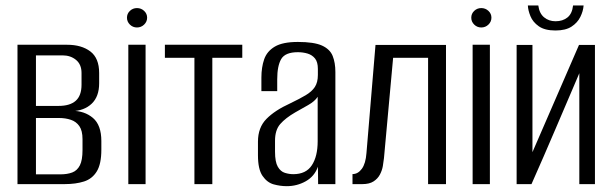

<svg xmlns="http://www.w3.org/2000/svg" viewBox="-20 -654 2175 682"><path d="M42.1 0V-495H218.5Q269.6 -495 300.9 -471.3Q332.2 -447.5 332.2 -394.7V-358.4Q332.2 -310.7 305.6 -285.6Q279 -260.4 234.9 -259V-260.5Q280 -260.5 310 -235.2Q340 -209.8 340 -153V-122.2Q340 -71.6 323.8 -45.2Q307.6 -18.7 278.5 -9.4Q249.4 0 209.5 0ZM107.7 -34.7H194.6Q219.1 -34.7 236.7 -41.4Q254.2 -48.1 263.7 -66.6Q273.1 -85 273.1 -121.1V-159.6Q273.1 -190 261.8 -206.1Q250.5 -222.2 231.5 -228.5Q212.6 -234.9 188.9 -234.9H107.7ZM107.7 -277.8H188.2Q228.5 -277.8 249.1 -296.1Q269.6 -314.4 269.6 -353V-394.8Q269.6 -425.1 250.1 -441.2Q230.5 -457.3 202.4 -457.3H107.7Z M435.8 0V-495H497.1V0ZM466.5 -556.4Q451.9 -556.4 441.5 -566.6Q431 -576.9 431 -591.1Q431 -605.5 441.5 -615.4Q451.9 -625.3 466.5 -625.3Q481.3 -625.3 491.9 -615.4Q502.6 -605.5 502.6 -591.2Q502.6 -576.9 491.9 -566.6Q481.3 -556.4 466.5 -556.4Z M670.6 0V-448.8H565.7V-495H840.6V-448.8H734.2V0Z M998.6 7.3Q975.6 7.3 952.2 0.9Q928.8 -5.6 912.6 -29.1Q896.3 -52.6 896.3 -102.5V-150.8Q896.3 -201.2 926.5 -231.7Q956.6 -262.2 1009.9 -286.4Q1043.9 -302.8 1065.7 -315.7Q1087.4 -328.5 1098.3 -344.9Q1109.1 -361.4 1109.1 -387.8V-409.1Q1109.1 -433.5 1099.1 -446.1Q1089 -458.7 1072.7 -463.7Q1056.4 -468.6 1038 -468.6Q993.1 -468.6 978.9 -444.3Q964.7 -420.1 964.7 -372.3V-330.3H908.5V-378Q908.5 -415 918.4 -443.5Q928.3 -472 956.3 -488.5Q984.2 -505 1038 -505Q1095.3 -505 1123.7 -492.2Q1152.1 -479.3 1161.7 -455.2Q1171.3 -431.2 1171.3 -398.1V0H1110L1109.3 -61.8Q1097.2 -27.6 1066 -10.1Q1034.9 7.3 998.6 7.3ZM1021.6 -35.3Q1067.1 -35.3 1087.7 -67Q1108.4 -98.6 1108.4 -152.1V-310.1Q1097.9 -294 1074.8 -280.9Q1051.8 -267.7 1028.3 -254.6Q994.2 -234.8 975.6 -213.6Q956.9 -192.3 956.9 -154.4V-115.5Q956.9 -78.7 966.8 -61.7Q976.7 -44.6 992 -40Q1007.2 -35.3 1021.6 -35.3Z M1232.1 0V-35.6Q1251.5 -35.6 1265.3 -54.4Q1279 -73.2 1281.7 -110.4L1313.8 -494.3H1564.2V0H1500.6V-448.7H1376.4L1343.9 -92.5Q1342.6 -80.2 1339.9 -64.3Q1337.2 -48.5 1329.4 -33.8Q1321.7 -19.2 1306.8 -9.6Q1292 0 1267 0Z M1658.8 0V-495H1720.1V0ZM1689.5 -556.4Q1674.9 -556.4 1664.5 -566.6Q1654 -576.9 1654 -591.1Q1654 -605.5 1664.5 -615.4Q1674.9 -625.3 1689.5 -625.3Q1704.3 -625.3 1714.9 -615.4Q1725.6 -605.5 1725.6 -591.2Q1725.6 -576.9 1714.9 -566.6Q1704.3 -556.4 1689.5 -556.4Z M1815.1 0V-494.3H1871.3V-113.5L2036.6 -494.3H2093.3V0H2037.8V-393.9Q1995.5 -295 1953.6 -196.9Q1911.8 -98.9 1867.9 0ZM1953 -545.7Q1915 -545.7 1893.8 -560.7Q1872.7 -575.6 1864.2 -596.5Q1855.7 -617.3 1855 -634.5H1892.1Q1895.7 -606.5 1912.6 -592.5Q1929.5 -578.5 1953.3 -578.5Q1978.9 -578.5 1995.7 -592Q2012.4 -605.5 2015.6 -634.5H2053Q2051.6 -614.5 2041.4 -593.9Q2031.3 -573.3 2010.2 -559.5Q1989.1 -545.7 1953 -545.7Z"/></svg>

Font: Alumni Sans SC Thin
Style: Regular
Weight: 100
Designer: Robert E. Leuschke
Foundry: Robert E. Leuschke
Version: Version 1.018